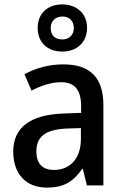

<svg xmlns="http://www.w3.org/2000/svg" viewBox="-20 -841 561 871"><path d="M262 -607C328 -607 375 -648 375 -715C375 -780 327 -821 262 -821C196 -821 151 -780 151 -714C151 -648 196 -607 262 -607ZM263 -662C228 -662 210 -682 210 -714C210 -746 232 -766 263 -766C294 -766 315 -746 315 -714C315 -682 293 -662 263 -662ZM267 -549C201 -549 139 -531 91 -504L123 -430C166 -452 211 -468 257 -468C316 -468 348 -437 348 -359V-329L266 -326C116 -320 40 -262 40 -153C40 -51 99 10 192 10C271 10 312 -17 353 -75H356L374 0H449V-364C449 -488 390 -549 267 -549ZM285 -258 347 -260V-211C347 -119 296 -70 224 -70C176 -70 145 -96 145 -154C145 -218 182 -254 285 -258Z"/></svg>

Font: Noto Sans Devanagari UI SemiCondensed Medium
Style: Regular
Weight: 500
Width: 4
Designer: Jelle Bosma - Monotype Design Team
Foundry: Monotype Imaging Inc.
Version: Version 2.004